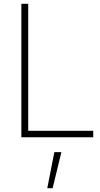

<svg xmlns="http://www.w3.org/2000/svg" viewBox="-20 -720 523 1007"><path d="M92 -700H128V-34H469V0H92ZM265 78H302L256 267H228Z"/></svg>

Font: Cairo ExtraLight
Style: Regular
Weight: 275
Designer: Mohamed Gaber, Accademia di Belle Arti di Urbino and others
Foundry: Kief Type Foundry, Accademia di Belle Arti di Urbino and others
Version: Version 3.011